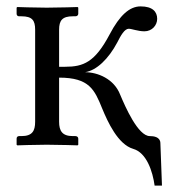

<svg xmlns="http://www.w3.org/2000/svg" viewBox="-20 -453 538 601"><path d="M90 -72C90 -43 81 -27 47 -27H40C35 -27 32 -24 32 -19V0L34 2C34 2 90 0 126 0C165 0 223 2 223 2L225 0V-19C225 -24 221 -27 216 -27H208C175 -27 165 -43 165 -72V-210C260 -210 276 -172 300 -113C317 -72 349 -1 397 13C439 25 458 84 464 128H487L482 -6C481 -25 460 -27 449 -27C412 -27 372 -119 356 -157C337 -206 286 -227 246 -227C282 -232 320 -269 347 -320C358 -342 370 -363 383 -363C392 -363 412 -355 432 -355C456 -355 472 -374 472 -394C472 -416 458 -433 420 -433C386 -433 355 -406 323 -345C277 -258 241 -244 184 -244H165V-360C165 -389 175 -402 208 -402H216C221 -402 225 -405 225 -410V-429L223 -431C223 -431 165 -429 126 -429C90 -429 34 -431 34 -431L32 -429V-410C32 -405 35 -402 40 -402H47C81 -402 90 -389 90 -360Z"/></svg>

Font: Libertinus Serif Display
Style: Regular
Weight: 400
Designer: Philipp H. Poll, Khaled Hosny
Foundry: Caleb Maclennan
Version: Version 7.050;RELEASE